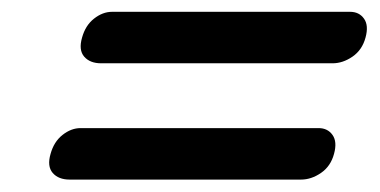

<svg xmlns="http://www.w3.org/2000/svg" viewBox="-20 -500 628 317"><path d="M115.5 -438Q121 -458 135.2 -469.2Q149.5 -480.5 165 -480.5H558Q573 -480.5 581 -469.2Q589 -458 583.5 -438Q578 -417.5 562 -406.5Q546 -395.5 529 -395.5H147Q128.5 -395.5 119 -406.5Q109.5 -417.5 115.5 -438ZM63.5 -246Q69 -266 83.2 -277.2Q97.5 -288.5 113 -288.5H506Q521 -288.5 529 -277.2Q537 -266 531.5 -246Q526 -225.5 510 -214.5Q494 -203.5 477 -203.5H95Q76.5 -203.5 67 -214.5Q57.5 -225.5 63.5 -246Z"/></svg>

Font: Fraunces 9pt SuperSoft SemiBold
Style: Italic
Weight: 600
Italic angle: -16°
Version: Version 1.000;[0bf87f6ff]